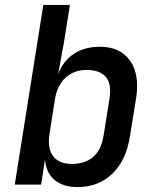

<svg xmlns="http://www.w3.org/2000/svg" viewBox="-20 -750 640 780"><path d="M295 10Q235 10 200.5 -20Q166 -50 163 -103L147 0H40L156 -730H264L239 -573L216 -448Q236 -502 279.5 -531Q323 -560 386 -560Q468 -560 508 -504Q548 -448 533 -352L508 -197Q493 -99 436.5 -44.5Q380 10 295 10ZM272 -84Q324 -84 357.5 -111.5Q391 -139 401 -200L425 -351Q434 -411 409 -438.5Q384 -466 332 -466Q281 -466 246.5 -434.5Q212 -403 203 -346L181 -205Q172 -147 196 -115.5Q220 -84 272 -84Z"/></svg>

Font: JetBrains Mono NL SemiBold
Style: Italic
Weight: 600
Italic angle: -9°
Monospace: yes
Designer: Philipp Nurullin, Konstantin Bulenkov
Foundry: JetBrains
Version: Version 2.305; ttfautohint (v1.8.4.7-5d5b)